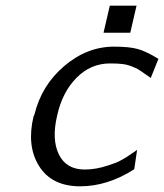

<svg xmlns="http://www.w3.org/2000/svg" viewBox="-20 -646 577 675"><path d="M344 -531 366 -626H460L438 -531ZM98 -237 101 -243Q126 -346 206 -414Q286 -482 381 -482Q435 -482 465 -473.5Q495 -465 537 -439L510 -372Q504 -376 487 -388Q470 -400 463.5 -403.5Q457 -407 442 -413Q427 -419 409.5 -421Q392 -423 367 -423Q299 -423 249 -372.5Q199 -322 181 -240Q161 -156 187 -103Q213 -50 278 -50Q317 -50 359 -64Q375 -69 386.5 -73.5Q398 -78 409 -84.5Q420 -91 424.5 -93.5Q429 -96 443 -106Q457 -116 462 -119L452 -51Q358 9 262 9Q162 9 117.5 -62Q73 -133 98 -237Z"/></svg>

Font: Coval
Style: Light Italic
Weight: 300
Foundry: Context Ltd
Version: Version 001.000